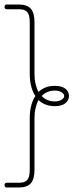

<svg xmlns="http://www.w3.org/2000/svg" viewBox="-20 -768 346 852"><path d="M63 64Q100 64 116.5 45.5Q133 27 133 -13V-242Q133 -269 138 -289.5Q143 -310 151 -324Q179 -297 223 -297Q254 -297 270 -310Q286 -323 286 -342Q286 -362 270 -374.5Q254 -387 223 -387Q179 -387 151 -360Q143 -374 138 -394.5Q133 -415 133 -442V-671Q133 -711 116.5 -729.5Q100 -748 63 -748H11Q0 -748 0 -737Q0 -727 11 -727H64Q91 -727 101.5 -714Q112 -701 112 -669V-442Q112 -409 118.5 -384.5Q125 -360 137 -342Q125 -324 118.5 -299.5Q112 -275 112 -242V-15Q112 17 101.5 30Q91 43 64 43H11Q0 43 0 53Q0 64 11 64ZM265 -342Q265 -333 253.5 -325.5Q242 -318 223 -318Q188 -318 165 -342Q188 -366 223 -366Q242 -366 253.5 -358.5Q265 -351 265 -342Z"/></svg>

Font: Zen Loop
Style: Regular
Weight: 400
Designer: Yoshimichi Ohira
Foundry: A-1 Corp ZenFonts
Version: Version 1.000; ttfautohint (v1.8.3)